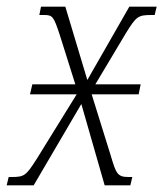

<svg xmlns="http://www.w3.org/2000/svg" viewBox="-39 -556 490 576"><path d="M-19 0H62L205 -244L275 0H352L358 -25H346C313 -25 309 -36 293 -90L236 -273H377L383 -303H247L339 -457C370 -507 375 -511 416 -511H425L431 -536H349L223 -316L157 -536H84L79 -511H93C119 -511 122 -507 141 -449L187 -303H58L51 -273H191L71 -79C39 -29 34 -25 -4 -25H-13Z"/></svg>

Font: Noto Serif Condensed ExtraLight
Style: Italic
Weight: 200
Width: 3
Italic angle: -12°
Designer: Monotype Design Team
Foundry: Monotype Imaging Inc.
Version: Version 2.013